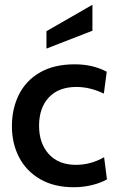

<svg xmlns="http://www.w3.org/2000/svg" viewBox="-20 -776 495 806"><path d="M30 -246Q30 -320 59.5 -379Q89 -438 148 -472Q207 -506 294 -506Q369 -506 428 -475L416 -383Q358 -411 301 -411Q226 -411 185 -367Q144 -323 144 -248Q144 -174 185 -129Q226 -84 299 -84Q361 -84 417 -116L429 -23Q403 -8 366 1Q329 10 289 10Q207 10 148.5 -24Q90 -58 60 -116Q30 -174 30 -246ZM175 -645 368 -756V-647L175 -572Z"/></svg>

Font: Cabin SemiBold
Style: Regular
Weight: 600
Designer: Pablo Impallari
Foundry: Pablo Impallari. http://www.impallari.com Igino Marini. http://www.ikern.com
Version: Version 2.001